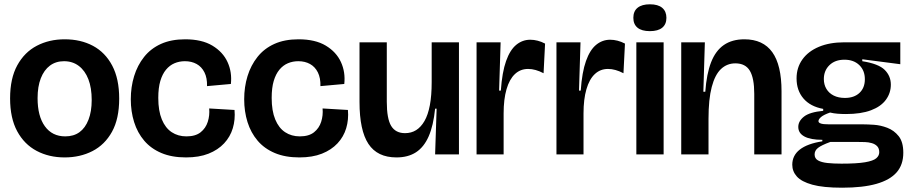

<svg xmlns="http://www.w3.org/2000/svg" viewBox="-20 -719 4241 894"><path d="M281 14Q208 14 150.5 -16.5Q93 -47 60 -108Q27 -169 27 -261Q27 -354 60.5 -415Q94 -476 151.5 -506Q209 -536 281 -536Q356 -536 413 -505.5Q470 -475 502.5 -413.5Q535 -352 535 -260Q535 -166 501.5 -105.5Q468 -45 410.5 -15.5Q353 14 281 14ZM284 -84Q323 -84 350 -103.5Q377 -123 392 -161.5Q407 -200 407 -253Q407 -310 391.5 -350Q376 -390 347 -412Q318 -434 278 -434Q240 -434 212.5 -413.5Q185 -393 170 -354.5Q155 -316 155 -262Q155 -178 189 -131Q223 -84 284 -84Z M846 14Q780 14 731.5 -6.5Q683 -27 651.5 -64Q620 -101 604.5 -150.5Q589 -200 589 -257Q589 -314 604.5 -364.5Q620 -415 651 -454Q682 -493 729.5 -514.5Q777 -536 842 -536Q920 -536 969 -506.5Q1018 -477 1039.5 -430Q1061 -383 1055 -328L944 -318Q945 -356 932 -382Q919 -408 895.5 -421Q872 -434 841 -434Q815 -434 792.5 -424.5Q770 -415 753 -394.5Q736 -374 726.5 -342Q717 -310 717 -263Q717 -203 733.5 -163Q750 -123 779.5 -103.5Q809 -84 848 -84Q890 -84 914 -103Q938 -122 947.5 -152Q957 -182 954 -214L1072 -207Q1076 -162 1064 -122Q1052 -82 1023.5 -51.5Q995 -21 951 -3.5Q907 14 846 14Z M1374 14Q1308 14 1259.5 -6.5Q1211 -27 1179.5 -64Q1148 -101 1132.5 -150.5Q1117 -200 1117 -257Q1117 -314 1132.5 -364.5Q1148 -415 1179 -454Q1210 -493 1257.5 -514.5Q1305 -536 1370 -536Q1448 -536 1497 -506.5Q1546 -477 1567.5 -430Q1589 -383 1583 -328L1472 -318Q1473 -356 1460 -382Q1447 -408 1423.5 -421Q1400 -434 1369 -434Q1343 -434 1320.5 -424.5Q1298 -415 1281 -394.5Q1264 -374 1254.5 -342Q1245 -310 1245 -263Q1245 -203 1261.5 -163Q1278 -123 1307.5 -103.5Q1337 -84 1376 -84Q1418 -84 1442 -103Q1466 -122 1475.5 -152Q1485 -182 1482 -214L1600 -207Q1604 -162 1592 -122Q1580 -82 1551.5 -51.5Q1523 -21 1479 -3.5Q1435 14 1374 14Z M1826 14Q1737 14 1695.5 -49Q1654 -112 1654 -244V-522H1781V-245Q1781 -166 1801.5 -132.5Q1822 -99 1866 -99Q1895 -99 1917.5 -113Q1940 -127 1956.5 -155.5Q1973 -184 1981.5 -229Q1990 -274 1990 -337V-522H2117V-251V0H2006L2013 -213H2006Q1998 -134 1976 -84Q1954 -34 1917 -10Q1880 14 1826 14Z M2199 0V-266V-522H2311L2304 -297H2312Q2318 -383 2336.5 -435Q2355 -487 2384 -510.5Q2413 -534 2449 -534Q2466 -534 2483.5 -529.5Q2501 -525 2518 -516L2511 -378Q2492 -388 2474 -393Q2456 -398 2439 -398Q2403 -398 2377.5 -374Q2352 -350 2338.5 -303.5Q2325 -257 2325 -191V0Z M2571 0V-266V-522H2683L2676 -297H2684Q2690 -383 2708.5 -435Q2727 -487 2756 -510.5Q2785 -534 2821 -534Q2838 -534 2855.5 -529.5Q2873 -525 2890 -516L2883 -378Q2864 -388 2846 -393Q2828 -398 2811 -398Q2775 -398 2749.5 -374Q2724 -350 2710.5 -303.5Q2697 -257 2697 -191V0Z M2943 0V-522H3070V0ZM3006 -574Q2968 -574 2948.5 -590Q2929 -606 2929 -636Q2929 -667 2949 -683Q2969 -699 3006 -699Q3044 -699 3063.5 -682.5Q3083 -666 3083 -636Q3083 -606 3063.5 -590Q3044 -574 3006 -574Z M3152 0V-272V-522H3262L3255 -292H3264Q3270 -375 3291 -429Q3312 -483 3350.5 -509.5Q3389 -536 3446 -536Q3533 -536 3576 -476Q3619 -416 3619 -294V0H3492V-282Q3492 -355 3471.5 -389.5Q3451 -424 3404 -424Q3365 -424 3337 -397.5Q3309 -371 3294 -314Q3279 -257 3279 -166V0Z M3901 155Q3813 155 3762.5 141Q3712 127 3690.5 103Q3669 79 3669 48Q3669 5 3704 -22.5Q3739 -50 3809 -61V-68Q3754 -68 3725.5 -83.5Q3697 -99 3697 -128Q3697 -155 3723.5 -176Q3750 -197 3813 -203V-212Q3753 -223 3721 -260.5Q3689 -298 3689 -354Q3689 -404 3716 -442Q3743 -480 3793 -501Q3843 -522 3911 -522H4172V-420L3995 -443V-434Q4071 -422 4099.5 -393.5Q4128 -365 4128 -325Q4128 -286 4105 -254.5Q4082 -223 4035.5 -205.5Q3989 -188 3919 -188Q3899 -188 3880 -189.5Q3861 -191 3845 -195Q3816 -185 3803.5 -174.5Q3791 -164 3791 -155Q3791 -149 3798 -145.5Q3805 -142 3816.5 -141Q3828 -140 3841 -140H4000Q4018 -140 4049 -138Q4080 -136 4111.5 -124Q4143 -112 4164.5 -85Q4186 -58 4186 -8Q4186 48 4155 83.5Q4124 119 4061 137Q3998 155 3901 155ZM3898 43Q3970 43 4008 36.5Q4046 30 4060 18Q4074 6 4074 -10Q4074 -28 4064.5 -38Q4055 -48 4039.5 -52.5Q4024 -57 4007.5 -57.5Q3991 -58 3978 -58H3846Q3805 -43 3789 -30.5Q3773 -18 3773 0Q3773 19 3789 28Q3805 37 3833 40Q3861 43 3898 43ZM3914 -263Q3957 -263 3982 -286.5Q4007 -310 4007 -350Q4007 -391 3981 -416Q3955 -441 3912 -441Q3868 -441 3842 -415.5Q3816 -390 3816 -351Q3816 -325 3828 -305Q3840 -285 3862 -274Q3884 -263 3914 -263Z"/></svg>

Font: Bricolage Grotesque 96pt ExtraBold 96pt SemiBold
Style: Regular
Weight: 600
Version: Version 1.001;gftools[0.9.33.dev8+g029e19f]